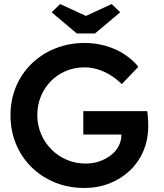

<svg xmlns="http://www.w3.org/2000/svg" viewBox="-20 -922 811 952"><path d="M32 -351Q32 -427 59.5 -492.5Q87 -558 137 -606.5Q187 -655 254.5 -682Q322 -709 400 -709Q455 -709 506 -694Q557 -679 598 -652Q639 -625 666 -591L584 -505Q556 -532 526.5 -550Q497 -568 465 -578Q433 -588 399 -588Q349 -588 306.5 -570Q264 -552 232.5 -520Q201 -488 183 -445Q165 -402 165 -351Q165 -302 183.5 -258Q202 -214 235 -181Q268 -148 311.5 -129.5Q355 -111 404 -111Q441 -111 473 -122Q505 -133 530 -152.5Q555 -172 568.5 -198Q582 -224 582 -254V-276L600 -255H393V-371H710Q712 -360 713 -346.5Q714 -333 714.5 -320.5Q715 -308 715 -299Q715 -230 691 -173.5Q667 -117 623.5 -76Q580 -35 522.5 -12.5Q465 10 398 10Q319 10 252 -17.5Q185 -45 135.5 -94Q86 -143 59 -208.5Q32 -274 32 -351ZM361 -756 236 -861 278 -902 406 -843 534 -902 576 -861 451 -756Z"/></svg>

Font: Our Lexend Medium
Style: Regular
Weight: 500
Designer: Bonnie Shaver-Troup, Thomas Jockin
Foundry: Lexend
Version: Version 1.007